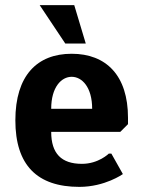

<svg xmlns="http://www.w3.org/2000/svg" viewBox="-20 -720 560 750"><path d="M260 -420C300 -420 340 -380 340 -295H180C180 -380 220 -420 260 -420ZM290 10C390 10 460 -40 460 -40L415 -120H405C405 -120 365 -80 300 -80C220 -80 180 -120 180 -205H450L480 -235V-260C480 -425 395 -510 260 -510C125 -510 40 -425 40 -250C40 -75 125 10 290 10ZM135 -700 235 -550H315L270 -700Z"/></svg>

Font: Scada
Style: Bold
Weight: 700
Designer: Jovanny Lemonad
Foundry: Jovanny Lemonad
Version: Version 3.005